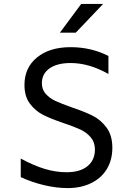

<svg xmlns="http://www.w3.org/2000/svg" viewBox="-20 -949 680 981"><path d="M86 -44V-139Q152 -103 208.5 -86Q265 -69 320 -69Q389 -69 427 -100Q465 -131 465 -185Q465 -222 444 -247Q423 -272 391 -287Q359 -302 305 -320Q240 -342 200.5 -362Q161 -382 133 -419Q105 -456 105 -515Q105 -603 169 -655.5Q233 -708 341 -708Q446 -708 534 -663V-571Q435 -627 341 -627Q272 -627 233 -599.5Q194 -572 194 -524Q194 -491 214 -469Q234 -447 263 -433.5Q292 -420 345 -401Q411 -379 453 -358Q495 -337 524.5 -297Q554 -257 554 -194Q554 -132 526 -85.5Q498 -39 446 -13.5Q394 12 326 12Q268 12 205 -3Q142 -18 86 -44ZM395 -929H507L367 -782H286Z"/></svg>

Font: AmikoRegular
Style: Regular
Weight: 400
Designer: Pablo Impallari, Rodrigo Fuenzalida, Andres Torresi
Foundry: Impallari Type
Version: Version 1.000; ttfautohint (v1.3)